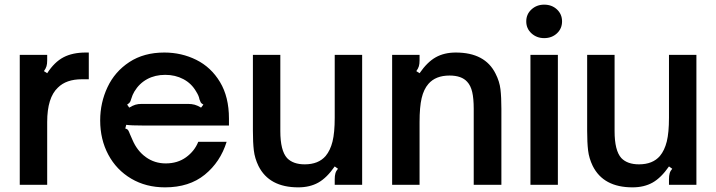

<svg xmlns="http://www.w3.org/2000/svg" viewBox="-20 -795 3080 826"><path d="M65 0V-559H183V-535Q183 -520 180 -510Q177 -500 169 -489L183 -480Q214 -528 253 -548.5Q292 -569 349 -569H362V-454H332Q265 -454 229 -418Q183 -375 183 -270V0Z M411 -277Q411 -353 442.5 -420Q474 -487 536.5 -528Q599 -569 687 -569Q761 -569 824.5 -537.5Q888 -506 926.5 -442Q965 -378 965 -285V-255H595Q543 -255 523 -258L519 -242Q528 -240 531.5 -234.5Q535 -229 539 -218Q548 -197 550 -193Q570 -146 607.5 -119Q645 -92 693 -92Q744 -92 780.5 -118.5Q817 -145 833 -185H955Q928 -98 861 -43.5Q794 11 690 11Q608 11 544.5 -26.5Q481 -64 446 -129.5Q411 -195 411 -277ZM536 -332Q551 -341 562.5 -344.5Q574 -348 590 -348H788Q805 -348 817.5 -344.5Q830 -341 845 -332L855 -345Q846 -350 843.5 -354.5Q841 -359 838 -368Q836 -382 824 -401Q804 -436 769 -454.5Q734 -473 691 -473Q647 -473 613 -454.5Q579 -436 558 -401Q550 -388 544 -368Q542 -360 539 -355.5Q536 -351 527 -345Z M1092 -81Q1076 -114 1072 -148Q1068 -182 1068 -232V-559H1186V-231Q1186 -147 1215 -115Q1241 -88 1291 -88Q1350 -88 1381 -124Q1401 -148 1410.5 -186Q1420 -224 1420 -289V-559H1538V0H1420V-24Q1420 -39 1423 -49.5Q1426 -60 1434 -69L1420 -79Q1386 -30 1349.5 -9.5Q1313 11 1263 11Q1138 11 1092 -81Z M1667 0V-559H1785V-535Q1785 -520 1782 -510Q1779 -500 1771 -489L1785 -480Q1818 -528 1854.5 -548.5Q1891 -569 1941 -569Q2067 -569 2112 -478Q2129 -445 2133 -411Q2137 -377 2137 -327V0H2018V-327Q2018 -371 2011.5 -399Q2005 -427 1990 -443Q1966 -470 1914 -470Q1854 -470 1823 -434Q1803 -411 1794 -373Q1785 -335 1785 -269V0Z M2380 0H2262V-559H2380ZM2244 -703Q2244 -734 2266.5 -754.5Q2289 -775 2321 -775Q2354 -775 2376 -754.5Q2398 -734 2398 -703Q2398 -672 2376 -651.5Q2354 -631 2321 -631Q2289 -631 2266.5 -651.5Q2244 -672 2244 -703Z M2530 -81Q2514 -114 2510 -148Q2506 -182 2506 -232V-559H2624V-231Q2624 -147 2653 -115Q2679 -88 2729 -88Q2788 -88 2819 -124Q2839 -148 2848.5 -186Q2858 -224 2858 -289V-559H2976V0H2858V-24Q2858 -39 2861 -49.5Q2864 -60 2872 -69L2858 -79Q2824 -30 2787.5 -9.5Q2751 11 2701 11Q2576 11 2530 -81Z"/></svg>

Font: Open Sauce Sans SemiBold
Style: Regular
Weight: 600
Designer: Alfredo Marco Pradil
Foundry: Creative Sauce Fz LLC
Version: Version 1.477